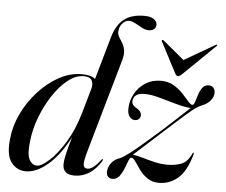

<svg xmlns="http://www.w3.org/2000/svg" viewBox="-52 -785 1002 853"><g transform="rotate(5 449.0 -359.0)"><path d="M428 -66.5Q406.5 -31 376.5 -11.2Q346.5 8.5 310 8.5Q257.5 8.5 257.5 -37Q257.5 -52.5 263.2 -79.2Q269 -106 285 -160.5Q242 -78 191 -34.8Q140 8.5 93 8.5Q52.5 8.5 27.5 -24.8Q2.5 -58 11.5 -132.5Q17 -188 43.5 -243Q70 -298 111.2 -343.2Q152.5 -388.5 202 -415.8Q251.5 -443 303 -443Q345.5 -443 364 -427L418.5 -618.5Q434 -672.5 467 -699Q500 -725.5 558 -725.5Q586 -725.5 600.5 -715.5Q615 -705.5 615 -691Q615 -679.5 606.8 -671.5Q598.5 -663.5 583 -663.5Q567.5 -663.5 551.8 -672Q536 -680.5 520.8 -689Q505.5 -697.5 492 -697.5Q476.5 -697.5 462.8 -682.5Q449 -667.5 448.5 -644Q448.5 -631.5 455.2 -620.8Q462 -610 470 -597Q478 -584 481.2 -566.2Q484.5 -548.5 477.5 -522L358.5 -105.5Q345 -58.5 347 -42.8Q349 -27 365 -27Q375.5 -27 389 -36Q402.5 -45 422.5 -70.5Q427 -76 429 -75Q432 -74 428 -66.5ZM101 -130Q93 -70 105.5 -45.5Q118 -21 140.5 -21Q160.5 -21 194.5 -51.8Q228.5 -82.5 263 -138.5Q297.5 -194.5 319.5 -270.5L352.5 -386Q357 -405 349 -420Q341 -435 312.5 -435Q277.5 -435 242.5 -407.2Q207.5 -379.5 177.5 -334Q147.5 -288.5 127 -235Q106.5 -181.5 101 -130ZM557 -92.5Q549.5 -93.5 543.5 -78.5Q537.5 -63.5 529.8 -43.2Q522 -23 510.2 -7.2Q498.5 8.5 479.5 8.5Q467.5 8.5 460 1Q452.5 -6.5 452.5 -19Q452.5 -40 466.2 -59.2Q480 -78.5 504.5 -86Q520 -92.5 547.2 -113.5Q574.5 -134.5 608.8 -164.2Q643 -194 680 -226.5Q716.5 -259.5 749.2 -289.8Q782 -320 798.5 -335.5Q770.5 -337 732.2 -348Q694 -359 655.8 -369.5Q617.5 -380 590 -380Q562 -380 550 -369.2Q538 -358.5 538 -343Q538 -331 545.2 -324.2Q552.5 -317.5 565 -310Q581 -299.5 581 -284Q581 -274 574 -267.2Q567 -260.5 556.5 -260.5Q542 -260.5 532.5 -272.5Q523 -284.5 523 -307Q523 -342.5 540 -374Q557 -405.5 587.2 -425Q617.5 -444.5 656.5 -444.5Q689 -444.5 713.5 -430.2Q738 -416 755.5 -397.2Q773 -378.5 785 -364.2Q797 -350 804.5 -350Q811 -350 815.5 -364Q820 -378 825.8 -396.5Q831.5 -415 841.8 -429Q852 -443 869.5 -443Q883.5 -443 891 -434.2Q898.5 -425.5 898.5 -412Q898.5 -392.5 883.5 -375.8Q868.5 -359 845 -350.5Q825.5 -343.5 786.2 -309.5Q747 -275.5 685 -219Q647 -184.5 612.5 -153.2Q578 -122 561 -106.5Q578.5 -104.5 604.8 -96.8Q631 -89 660.2 -82.2Q689.5 -75.5 716.5 -75.5Q752.5 -75.5 779.8 -86.2Q807 -97 824 -135Q826.5 -139.5 829 -139Q831 -138 829.5 -132Q808.5 -55.5 771.2 -23.8Q734 8 686.5 8Q656 8 635 -6.8Q614 -21.5 599.5 -41.2Q585 -61 575 -76.2Q565 -91.5 557 -92.5ZM747.5 -482Q737 -472 729.5 -472Q722 -472 717 -482L645.5 -619Q643 -623.5 646 -625.5Q648.5 -627 653 -624L748 -545L884 -624Q890 -627.5 891.5 -625.5Q893 -623.5 888.5 -619Z"/></g></svg>

Font: Fraunces 144pt
Style: Italic
Weight: 400
Italic angle: -16°
Version: Version 1.000;[b76b70a41]